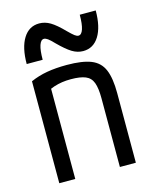

<svg xmlns="http://www.w3.org/2000/svg" viewBox="-113 -829 727 906"><g transform="rotate(-15 250.0 -376.5)"><path d="M63 -498Q101 -515 144 -522.5Q187 -530 241 -530Q317 -530 359.5 -513Q402 -496 419.5 -454.5Q437 -413 437 -340V0H359V-336Q359 -385 349 -412Q339 -439 313.5 -449.5Q288 -460 242 -460Q219 -460 199 -457Q179 -454 159 -447.5Q139 -441 115 -428L141 -478V0H63ZM334 -573Q306 -573 280 -589Q254 -605 217 -642Q198 -662 187.5 -669.5Q177 -677 169 -677Q154 -677 146 -653Q138 -629 138 -583H60Q60 -663 88 -708Q116 -753 166 -753Q194 -753 220 -737.5Q246 -722 283 -684Q302 -665 312.5 -657Q323 -649 331 -649Q346 -649 354 -673Q362 -697 362 -743H440Q440 -663 412 -618Q384 -573 334 -573Z"/></g></svg>

Font: M PLUS 1 Code
Style: Regular
Weight: 400
Designer: Coji Morishita
Foundry: UNDERFOREST DESIGN
Version: Version 1.005